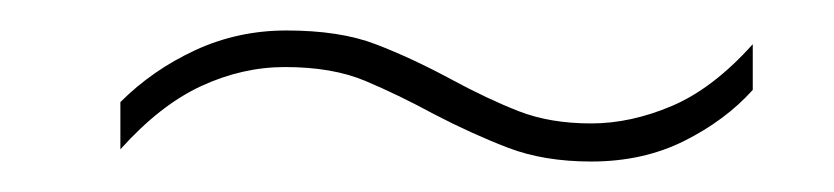

<svg xmlns="http://www.w3.org/2000/svg" viewBox="-20 -416 547 126"><path d="M265 -341Q241 -354 219.5 -363Q198 -372 167 -372Q139 -372 112 -359.5Q85 -347 59 -318V-349Q80 -370 108 -383Q136 -396 168 -396Q203 -396 226.5 -387Q250 -378 276 -364Q300 -351 320.5 -343Q341 -335 368 -335Q394 -335 421 -346.5Q448 -358 474 -387V-357Q456 -337 429 -323.5Q402 -310 368 -310Q337 -310 313.5 -319Q290 -328 265 -341Z"/></svg>

Font: Noto Sans SemiCondensed Thin
Style: Italic
Weight: 100
Width: 4
Italic angle: -12°
Designer: Monotype Design Team
Foundry: Monotype Imaging Inc.
Version: Version 2.013; ttfautohint (v1.8.4.7-5d5b)